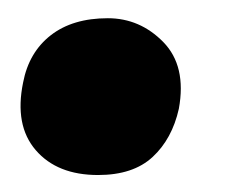

<svg xmlns="http://www.w3.org/2000/svg" viewBox="-20 -187 280 216"><path d="M90.3 9.9Q44.3 9.9 20.2 -18.1Q-3.9 -46 6 -94.2Q12.5 -128.2 37.2 -147.4Q61.8 -166.5 101.3 -166.5Q137.4 -166.5 163.7 -139.7Q190 -112.8 181.2 -64.6Q173.6 -30.7 151.7 -10.4Q129.8 9.9 90.3 9.9Z"/></svg>

Font: Vollkorn
Style: Bold Italic
Weight: 700
Italic angle: -11°
Designer: Friedrich Althausen
Foundry: Friedrich Althausen
Version: Version 5.000; ttfautohint (v1.8.3)